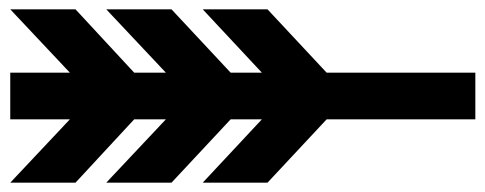

<svg xmlns="http://www.w3.org/2000/svg" viewBox="-20 -553 1040 412"><path d="M1000 -297H681L554 -161H415L542 -297H475L348 -161H208L336 -297H268L142 -161H2L130 -297H62H2V-397H62H130L2 -533H142L268 -397H336L208 -533H348L475 -397H542L415 -533H554L681 -397H1000Z"/></svg>

Font: RailwayAlternate
Style: Regular
Weight: 400
Version: 1.000